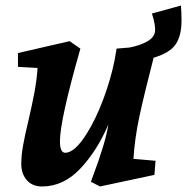

<svg xmlns="http://www.w3.org/2000/svg" viewBox="-20 -661 677 695"><path d="M57 -68Q57 -98 63.5 -134.5Q70 -171 83 -225Q97 -285 105 -328.5Q113 -372 116 -415L45 -419V-469L232 -512L271 -485Q197 -226 197 -150Q197 -108 216 -108Q251 -108 295 -179Q327 -230 354 -302Q381 -374 395 -444L402 -485L449 -489Q486 -496 512 -510.5Q538 -525 541 -546Q544 -568 530 -612L635 -641Q637 -617 637 -585Q637 -533 616.5 -501.5Q596 -470 536 -452Q501 -316 484.5 -239Q468 -162 463 -86L543 -79L539 -28L342 14L309 -3L317 -25Q363 -147 372 -210Q332 -116 271 -51Q210 14 132 14Q97 14 77 -9Q57 -32 57 -68Z"/></svg>

Font: Andada Pro ExtraBold
Style: Italic
Weight: 800
Italic angle: -6.99998°
Designer: Carolina Giovagnoli
Foundry: Huerta Tipografica
Version: Version 3.005; ttfautohint (v1.8.4)